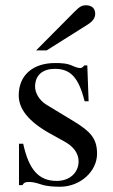

<svg xmlns="http://www.w3.org/2000/svg" viewBox="-20 -698 429 728"><path d="M156 -301C128 -318 113 -347 113 -369C113 -416 145 -437 188 -437C248 -437 278 -404 301 -314H316L311 -450H300C292 -441 288 -440 284 -440C277 -440 267 -443 256 -448C235 -458 213 -459 189 -459C107 -459 51 -415 51 -336C51 -285 88 -237 171 -191L225 -161C258 -143 278 -117 278 -86C278 -45 246 -12 195 -12C126 -12 89 -56 68 -153H52V4H65C71 -6 77 -8 89 -8C100 -8 111 -7 135 1C158 9 187 10 208 10C284 10 348 -48 348 -115C348 -172 324 -199 260 -238ZM117 -507H157L311 -604C332 -617 341 -630 341 -646C341 -666 328 -678 306 -678C291 -678 282 -673 264 -655Z"/></svg>

Font: XITS
Style: Regular
Weight: 400
Designer: MicroPress Inc., with final additions and corrections provided by Coen Hoffman, Elsevier (retired)
Version: Version 1.302